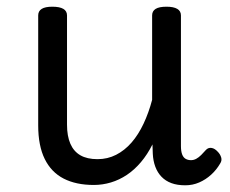

<svg xmlns="http://www.w3.org/2000/svg" viewBox="-20 -535 686 573"><path d="M260 17Q207 17 170 -2Q133 -21 113.5 -60.5Q94 -100 94 -161V-489Q94 -502 104.5 -508.5Q115 -515 136 -515Q158 -515 169 -508.5Q180 -502 180 -489V-163Q180 -129 190 -106Q200 -83 220 -71.5Q240 -60 271 -60Q301 -60 326.5 -73Q352 -86 372.5 -109.5Q393 -133 408.5 -166Q424 -199 434 -237V-489Q434 -502 444.5 -508.5Q455 -515 477 -515Q498 -515 509 -508.5Q520 -502 520 -489V-99Q520 -84 523.5 -74.5Q527 -65 534 -61Q541 -57 550 -57Q558 -57 565.5 -61Q573 -65 580.5 -72.5Q588 -80 595 -88Q602 -95 611.5 -93.5Q621 -92 630 -82Q637 -75 640 -65.5Q643 -56 637 -47Q626 -28 610 -13.5Q594 1 574.5 9.5Q555 18 533 18Q509 18 491.5 11.5Q474 5 462 -7.5Q450 -20 443.5 -37.5Q437 -55 436 -76L435 -104Q420 -74 400.5 -51Q381 -28 358.5 -13Q336 2 311 9.5Q286 17 260 17Z"/></svg>

Font: Playwrite NG Modern
Style: Regular
Weight: 400
Designer: Veronika Burian, José Scaglione
Foundry: TypeTogether
Version: Version 1.002